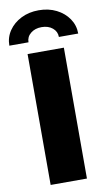

<svg xmlns="http://www.w3.org/2000/svg" viewBox="-152 -1002 589 1051"><g transform="rotate(-10 142.5 -476.5)"><path d="M242.7 -727.5V0H41V-727.5ZM142.1 -953.1Q196.8 -953.1 240 -931.4Q283.2 -909.7 308.3 -872.8Q333.5 -835.9 333.5 -790H226.1Q226.1 -820.3 202.4 -839.8Q178.7 -859.4 141.6 -859.4Q105 -859.4 81.1 -839.8Q57.1 -820.3 57.1 -790H-49.3Q-49.3 -835.9 -24.2 -872.8Q1 -909.7 44.2 -931.4Q87.4 -953.1 142.1 -953.1Z"/></g></svg>

Font: Inter 28pt Black
Style: Regular
Weight: 900
Designer: Rasmus Andersson
Foundry: rsms
Version: Version 4.001;git-66647c0bb